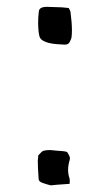

<svg xmlns="http://www.w3.org/2000/svg" viewBox="-20 -544 318 563"><path d="M186.5 -510.7Q190.9 -478 190.9 -455.6Q190.9 -444.3 189.9 -436Q189.5 -429.7 183.6 -419.4Q179.7 -413.1 169.4 -413.1Q166 -413.1 162.1 -413.6Q101.1 -415.5 95.7 -437.5Q92.3 -449.2 91.8 -477.1L92.3 -493.2L93.8 -509.3Q94.2 -523.9 117.2 -523.9H118.2Q125.5 -523.4 161.6 -522.5L181.6 -520.5Q186.5 -511.2 186.5 -510.7ZM127.9 -104 147 -102.1Q175.3 -100.6 177.2 -97.7Q179.2 -94.7 180.7 -92Q182.1 -89.4 183.6 -85.9Q185.1 -82.5 185.1 -79.6Q185.1 -77.1 184.6 -75.7Q179.7 -60.1 179.7 -45.9Q179.7 -33.2 183.6 -22Q184.6 -19 184.6 -13.7L184.1 -4.9Q139.6 -2 128.9 -0.5Q118.7 -2.9 108.9 -6.3Q93.8 -10.3 93.3 -19Q90.8 -55.2 90.8 -72.8Q91.3 -82 92.3 -88.4Q97.2 -93.8 102.3 -98.9Q107.4 -104 127.9 -104Z"/></svg>

Font: Kurland
Style: Regular
Weight: 400
Designer: GGBot
Version: 0.22